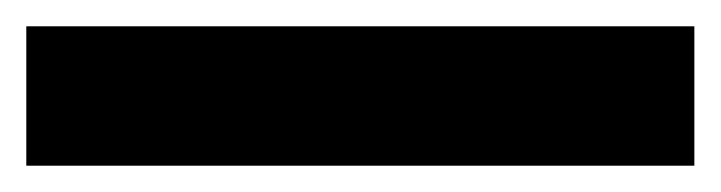

<svg xmlns="http://www.w3.org/2000/svg" viewBox="-20 21 548 146"><path d="M508 147V41H0V147Z"/></svg>

Font: Gantari ExtraBold
Style: Regular
Weight: 800
Designer: Anugrah Pasau
Foundry: Lafontype
Version: Version 1.000